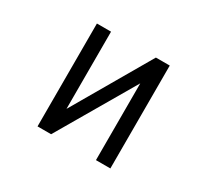

<svg xmlns="http://www.w3.org/2000/svg" viewBox="-145 -967 1290 1195"><g transform="rotate(30 500.0 -369.5)"><path d="M238.3 -739.3V0H335.9L658.2 -551.8V0H761.7V-739.3H662.1L339.8 -184.6V-739.3Z"/></g></svg>

Font: RobotoJAA
Style: Medium
Weight: 500
Version: Version 2.05; 2016-11-05